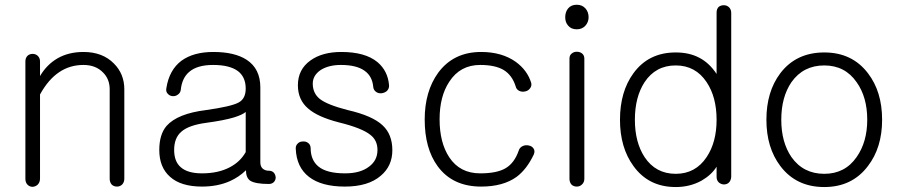

<svg xmlns="http://www.w3.org/2000/svg" viewBox="-20 -754 3732 794"><path d="M85 -500V-14.6Q85 1 93.8 9.8Q102.5 18.6 115.2 18.6Q127 17.6 135.7 9.8Q145.5 0 145.5 -15.6V-363.3Q179.7 -425.8 225.6 -456.1Q269.5 -485.4 325.2 -485.4Q376 -485.4 406.2 -454.1Q433.6 -426.8 433.6 -384.8V-14.6Q433.6 0 442.4 9.8Q451.2 17.6 463.9 17.6Q475.6 17.6 484.4 9.8Q494.1 0 494.1 -14.6V-384.8Q494.1 -448.2 451.2 -491.2Q404.3 -539.1 325.2 -539.1Q263.7 -539.1 217.8 -512.7Q173.8 -487.3 145.5 -439.5V-500Q145.5 -514.6 135.7 -523.4Q127 -531.2 115.2 -531.2Q102.5 -531.2 93.8 -523.4Q85 -514.6 85 -500Z M996.1 -125Q973.6 -85 930.7 -62.5Q882.8 -37.1 815.4 -37.1Q755.9 -37.1 727.5 -62.5Q700.2 -85.9 700.2 -133.8Q700.2 -183.6 729.5 -209Q759.8 -236.3 833 -246.1Q906.2 -255.9 948.2 -268.6Q982.4 -279.3 996.1 -291ZM862.3 -539.1Q780.3 -539.1 730.5 -502.9Q679.7 -464.8 668 -389.6Q665 -375 673.8 -366.2Q681.6 -357.4 693.4 -356.4Q706.1 -355.5 714.8 -362.3Q725.6 -369.1 727.5 -381.8Q732.4 -430.7 761.7 -456.1Q794.9 -485.4 861.3 -485.4Q929.7 -485.4 963.9 -460Q996.1 -435.5 996.1 -387.7Q996.1 -345.7 966.8 -330.1Q936.5 -313.5 832 -298.8Q713.9 -284.2 668.9 -233.4Q638.7 -198.2 638.7 -133.8Q638.7 -62.5 682.6 -23.4Q727.5 17.6 815.4 17.6Q879.9 17.6 930.7 -4.9Q967.8 -21.5 997.1 -49.8Q997.1 -19.5 1014.6 -6.8Q1036.1 6.8 1091.8 6.8Q1105.5 6.8 1113.3 -2Q1120.1 -9.8 1120.1 -20.5Q1119.1 -32.2 1112.3 -40Q1104.5 -47.9 1092.8 -47.9Q1075.2 -47.9 1065.4 -57.6Q1056.6 -66.4 1056.6 -83V-392.6Q1056.6 -469.7 1000 -506.8Q950.2 -539.1 862.3 -539.1Z M1391.6 -539.1Q1312.5 -539.1 1263.7 -503.9Q1211.9 -466.8 1211.9 -401.4Q1211.9 -340.8 1254.9 -304.7Q1293.9 -270.5 1380.9 -248Q1476.6 -224.6 1511.7 -196.3Q1541 -173.8 1541 -133.8Q1541 -90.8 1506.8 -65.4Q1470.7 -37.1 1407.2 -37.1Q1331.1 -37.1 1296.9 -65.4Q1264.6 -91.8 1264.6 -142.6Q1263.7 -156.2 1253.9 -163.1Q1245.1 -169.9 1232.4 -168.9Q1219.7 -168.9 1211.9 -161.1Q1202.1 -152.3 1203.1 -138.7Q1206.1 -62.5 1257.8 -22.5Q1309.6 17.6 1406.2 17.6Q1502.9 17.6 1554.7 -27.3Q1602.5 -67.4 1602.5 -132.8Q1602.5 -198.2 1562.5 -235.4Q1520.5 -275.4 1418 -298.8Q1334 -320.3 1302.7 -344.7Q1273.4 -368.2 1273.4 -408.2Q1273.4 -442.4 1306.6 -464.8Q1339.8 -485.4 1389.6 -485.4Q1455.1 -485.4 1488.3 -460.9Q1519.5 -438.5 1523.4 -395.5Q1524.4 -381.8 1535.2 -374Q1544.9 -367.2 1557.6 -368.2Q1571.3 -370.1 1580.1 -377.9Q1589.8 -387.7 1588.9 -401.4Q1584 -460.9 1541 -497.1Q1490.2 -539.1 1391.6 -539.1Z M1969.7 -539.1Q2055.7 -539.1 2113.3 -498Q2161.1 -462.9 2176.8 -411.1Q2179.7 -398.4 2171.9 -388.7Q2165 -378.9 2152.3 -376Q2138.7 -373 2127.9 -377.9Q2115.2 -383.8 2112.3 -397.5Q2097.7 -443.4 2062.5 -464.8Q2027.3 -485.4 1965.8 -485.4Q1882.8 -485.4 1837.9 -416Q1797.9 -355.5 1797.9 -260.7Q1797.9 -164.1 1837.9 -103.5Q1881.8 -37.1 1965.8 -37.1Q2035.2 -37.1 2071.3 -58.6Q2107.4 -80.1 2125 -130.9Q2128.9 -144.5 2142.6 -150.4Q2154.3 -155.3 2167 -152.3Q2180.7 -149.4 2186.5 -139.6Q2193.4 -129.9 2187.5 -115.2Q2158.2 -53.7 2116.2 -22.5Q2060.5 17.6 1969.7 17.6Q1851.6 17.6 1790 -66.4Q1736.3 -139.6 1736.3 -259.8Q1736.3 -376 1792 -453.1Q1855.5 -539.1 1969.7 -539.1Z M2335 -511.7V-14.6Q2335 0 2343.8 9.8Q2352.5 17.6 2365.2 17.6Q2377.9 17.6 2386.7 8.8Q2396.5 0 2396.5 -14.6V-511.7Q2396.5 -525.4 2386.7 -533.2Q2377.9 -540 2365.2 -540Q2352.5 -540 2343.8 -532.2Q2335 -525.4 2335 -511.7ZM2365.2 -734.4Q2341.8 -734.4 2329.1 -718.8Q2317.4 -704.1 2317.4 -682.6Q2317.4 -662.1 2329.1 -648.4Q2341.8 -632.8 2365.2 -632.8Q2387.7 -632.8 2401.4 -648.4Q2414.1 -663.1 2414.1 -682.6Q2414.1 -704.1 2401.4 -718.8Q2387.7 -734.4 2365.2 -734.4Z M3003.9 -700.2Q3003.9 -715.8 2994.1 -724.6Q2985.4 -732.4 2973.6 -732.4Q2960.9 -732.4 2952.1 -725.6Q2943.4 -716.8 2943.4 -702.1V-448.2Q2913.1 -494.1 2871.1 -515.6Q2830.1 -537.1 2774.4 -537.1Q2662.1 -537.1 2599.6 -451.2Q2543.9 -375 2543.9 -258.8Q2543.9 -143.6 2599.6 -67.4Q2662.1 19.5 2774.4 19.5Q2833 19.5 2880.9 -6.8Q2921.9 -30.3 2943.4 -64.5V-22.5Q2943.4 -8.8 2952.1 0Q2960.9 7.8 2972.7 8.8Q2985.4 8.8 2993.2 2Q3002.9 -6.8 3003.9 -22.5ZM2774.4 -483.4Q2856.4 -483.4 2902.3 -414.1Q2943.4 -352.5 2943.4 -258.8Q2943.4 -166 2902.3 -104.5Q2856.4 -35.2 2774.4 -35.2Q2691.4 -35.2 2645.5 -104.5Q2605.5 -166 2605.5 -258.8Q2605.5 -352.5 2645.5 -414.1Q2691.4 -483.4 2774.4 -483.4Z M3388.7 -537.1Q3272.5 -537.1 3207 -451.2Q3149.4 -375 3149.4 -258.8Q3149.4 -143.6 3207 -67.4Q3272.5 19.5 3388.7 19.5Q3503.9 19.5 3569.3 -67.4Q3627.9 -143.6 3627.9 -258.8Q3627.9 -375 3569.3 -451.2Q3503.9 -537.1 3388.7 -537.1ZM3388.7 -483.4Q3474.6 -483.4 3522.5 -414.1Q3566.4 -352.5 3566.4 -258.8Q3566.4 -167 3522.5 -104.5Q3474.6 -35.2 3388.7 -35.2Q3301.8 -35.2 3252.9 -104.5Q3210.9 -166 3210.9 -258.8Q3210.9 -352.5 3252.9 -414.1Q3301.8 -483.4 3388.7 -483.4Z"/></svg>

Font: Gulim
Style: Regular
Weight: 400
Version: Version 2.21